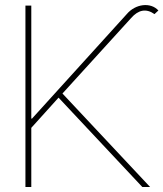

<svg xmlns="http://www.w3.org/2000/svg" viewBox="-20 -750 655 770"><path d="M82 0H105.5V-237.3L214.8 -358.4L550.8 0H582L230.5 -375L505.9 -677.7C534.7 -710.4 565.9 -717.3 599.6 -693.4L615.2 -708C584 -742.2 523.4 -734.9 488.3 -693.4L108.4 -274.4H105.5V-727.5H82Z"/></svg>

Font: Raveo Display Display Thin
Style: Regular
Weight: 100
Designer: Jakub Foglar, Rasmus Andersson (Inter)
Foundry: Jakubfoglar.com
Version: Version 1.100;Glyphs 3.2.3 (3260)